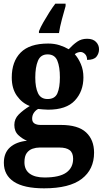

<svg xmlns="http://www.w3.org/2000/svg" viewBox="-20 -786 563 1045"><path d="M220 239Q110 239 55.5 203Q1 167 1 100Q1 46 34.5 16Q68 -14 127 -20Q102 -30 80 -50.5Q58 -71 58 -106Q58 -139 82 -163Q106 -187 142 -209Q100 -225 72 -264.5Q44 -304 44 -364Q44 -451 92.5 -500Q141 -549 242 -549Q276 -549 304 -540Q332 -531 354 -518Q377 -543 400 -559Q423 -575 454 -575Q486 -575 502.5 -558Q519 -541 519 -518Q519 -495 505 -477.5Q491 -460 454 -460Q454 -481 442.5 -492Q431 -503 419 -503Q410 -503 401 -499.5Q392 -496 387 -491Q406 -470 420 -437.5Q434 -405 434 -365Q434 -289 387.5 -239Q341 -189 242 -189Q232 -189 214.5 -190.5Q197 -192 188 -193Q175 -187 165 -173Q155 -159 155 -140Q155 -122 167.5 -114Q180 -106 201 -106H311Q405 -106 448.5 -65.5Q492 -25 492 45Q492 136 425 187.5Q358 239 220 239ZM239 -247Q279 -247 292.5 -278.5Q306 -310 306 -365Q306 -422 292 -456Q278 -490 239 -490Q201 -490 186.5 -455Q172 -420 172 -364Q172 -310 187 -278.5Q202 -247 239 -247ZM222 180Q303 180 340.5 153.5Q378 127 378 78Q378 46 359.5 31.5Q341 17 303 17H195Q176 17 157 23.5Q138 30 125.5 47Q113 64 113 97Q113 138 141.5 159Q170 180 222 180ZM192 -616Q200 -637 215.5 -664Q231 -691 248 -718Q265 -745 281 -766H337V-753Q328 -722 317 -681Q306 -640 301 -606H192Z"/></svg>

Font: Noto Serif Tamil SemiCondensed
Style: Bold Italic
Weight: 700
Width: 4
Italic angle: -12°
Designer: Indian Type Foundry, Tom Grace, and the Monotype Design Team
Foundry: Monotype Imaging Inc.
Version: Version 2.003; ttfautohint (v1.8.4.7-5d5b)